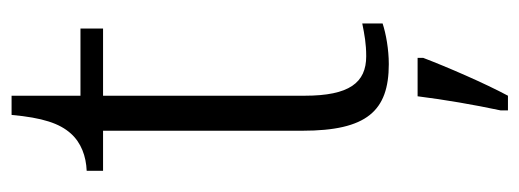

<svg xmlns="http://www.w3.org/2000/svg" viewBox="-310 -388 919 340"><g transform="rotate(-90 150.0 -218.5)"><path d="M206 10C232 10 260 5 278 -1V-37C258 -33 242 -30 220 -30C173 -30 150 -60 150 -139V-496H269V-536H150V-658H116C111 -603 101 -573 83 -553C67 -535 43 -526 17 -525V-496H88V-143C88 -29 123 10 206 10ZM124 208V221H150C172 180 201 113 217 71V61H149C143 109 134 161 124 208Z"/></g></svg>

Font: Noto Serif Thai SemiCondensed Light
Style: Regular
Weight: 300
Width: 4
Designer: Monotype Design Team
Foundry: Monotype Imaging Inc.
Version: Version 2.002